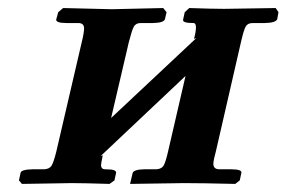

<svg xmlns="http://www.w3.org/2000/svg" viewBox="-20 -454 709 475"><path d="M256.8 -431.2 383.8 -434.1 392.1 -423.8 388.2 -407.2Q386.2 -397.5 357.9 -397H328.1Q315.9 -397 311 -387.9Q306.2 -378.9 298.8 -350.1L254.9 -162.1Q325.7 -228 465.8 -359.9L460 -357.9Q464.8 -376 464.8 -386.2Q464.8 -397.5 458 -397Q430.2 -397 433.1 -405.8L437 -423.8L448.2 -434.1Q506.3 -432.1 534.2 -432.1L662.1 -434.1L668.9 -423.8L666 -407.2Q663.1 -397.5 634.8 -397H605Q592.8 -397 587.9 -388.4Q583 -379.9 576.2 -350.1L514.2 -80.1Q508.3 -59.1 507.8 -48.8Q507.8 -35.6 522 -35.2H551.8Q579.6 -35.2 577.1 -25.9L573.2 -7.8L562 1Q479 -1 435.1 -1L301.8 1L308.1 -25.9Q311 -34.7 336.9 -35.2H367.2Q380.4 -36.1 385.3 -45.2Q390.1 -54.2 396 -80.1L439 -266.1L229 -67.9L233.9 -69.8V-67.9Q230 -49.8 230 -45.9Q230 -34.7 241.2 -35.2Q255.4 -35.2 261.7 -33Q268.1 -30.8 267.1 -25.9L263.2 -7.8L251 1Q188 -1 157.2 -1L34.2 1L26.9 -7.8L30.8 -25.9Q31.7 -34.7 61 -35.2H89.8Q103 -36.1 107.9 -44.7Q112.8 -53.2 119.1 -78.1L182.1 -349.1Q188 -373 188 -383.8Q188 -397 173.8 -397H145Q130.9 -397 124.5 -399.4Q118.2 -401.9 119.1 -405.8L124 -423.8L136.2 -434.1Z"/></svg>

Font: Linux Libertine
Style: Semibold Italic
Weight: 600
Italic angle: -11.5°
Designer: Philipp H. Poll
Foundry: Philipp H. Poll
Version: Version 5.1.2 ; ttfautohint (v0.9)